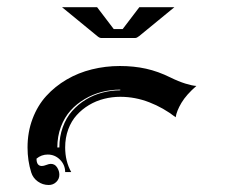

<svg xmlns="http://www.w3.org/2000/svg" viewBox="-20 -665 650 548"><path d="M58.6 -244.1Q58.6 -288.1 72.9 -325.9Q87.2 -363.8 112.1 -391.1Q137 -418.5 170.3 -438Q203.6 -457.5 242.3 -467Q281 -476.6 322.3 -476.6Q362.1 -476.6 396.9 -468.9Q431.6 -461.2 466.6 -443.8Q489.3 -432.6 508.9 -426.5Q528.6 -420.4 540.5 -419.7Q512 -395 498 -371.7Q484.1 -348.4 481.4 -330.3Q446.5 -357.4 406.2 -373Q366 -388.7 323.2 -388.7Q299.6 -388.7 276.9 -382.9Q254.2 -377.2 234.1 -365.2Q214.1 -353.3 198.9 -336.4Q183.6 -319.6 174.8 -295.8Q166 -272 166 -244.1Q166 -204.8 183.3 -173.8H166Q166 -194.3 151.4 -209.1Q136.7 -223.9 116.2 -223.9Q98.1 -223.9 84.2 -212.2Q84.2 -191.4 99.4 -191.2Q104.5 -191.2 112.2 -194.2Q119.9 -197.3 125 -197.3Q136.5 -197.3 142.9 -187.3Q149.4 -177.2 149.4 -166.3Q149.4 -154.1 140.5 -145.5Q131.6 -137 119.1 -137Q101.8 -137 87.9 -147Q74 -157 69.1 -172.9Q58.6 -206.3 58.6 -244.1ZM143.6 -244.1H149.4Q149.4 -275.1 159.2 -302Q168.9 -328.9 185.7 -347.9Q202.4 -366.9 224.6 -380.5Q246.8 -394 271.9 -400.6Q296.9 -407.2 323.2 -407.2V-409.2Q296.4 -409.2 270.6 -402.6Q244.9 -396 221.8 -382.3Q198.7 -368.7 181.4 -349.5Q164.1 -330.3 153.8 -303.1Q143.6 -275.9 143.6 -244.1ZM157 -644.5H257.1L304.7 -582H330.1Q377.4 -644.3 377.7 -644.5H477.8L377.2 -562Q370.6 -556.6 366.2 -556.6H268.6Q263.9 -556.6 257.6 -562Z"/></svg>

Font: AgreloyInT3
Style: Medium
Weight: 400
Designer: gluk
Foundry: gluk
Version: Version 0.27